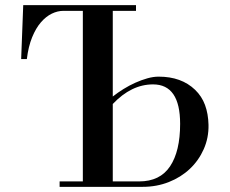

<svg xmlns="http://www.w3.org/2000/svg" viewBox="-20 -725 890 744"><path d="M678 -245Q678 -398 573 -398Q489 -398 417 -322V-22H519Q600 -22 639 -80.5Q678 -139 678 -245ZM417 -683V-351Q436 -366 458.5 -380Q481 -394 504.5 -404.5Q528 -415 551 -421.5Q574 -428 595 -428Q683 -428 736 -377Q762 -352 774.5 -318Q787 -284 788 -241Q789 -191 769.5 -147Q750 -103 715.5 -70.5Q681 -38 634 -19.5Q587 -1 533 -1H211V-22H301V-683H226Q203 -683 180.5 -672Q158 -661 138.5 -638.5Q119 -616 104.5 -580.5Q90 -545 84 -496H62L70 -705H507V-683Z"/></svg>

Font: EIisabethische
Style: Book
Weight: 400
Designer: Salychow
Version: Version 1.3